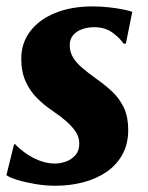

<svg xmlns="http://www.w3.org/2000/svg" viewBox="-22 -584 473 614"><path d="M380.5 -444.5H373Q363.5 -460 339.2 -478.5Q315 -497 279 -497Q258.5 -497 240.8 -490.8Q223 -484.5 212 -471.8Q201 -459 201 -439Q201 -419 210.8 -401.8Q220.5 -384.5 240 -367.8Q259.5 -351 288 -330.5Q316.5 -310.5 339 -288.8Q361.5 -267 374.8 -238.2Q388 -209.5 388 -168.5Q388 -123.5 369.5 -90Q351 -56.5 318.5 -34.2Q286 -12 244 -1Q202 10 155 10Q123.5 10 90.8 4.5Q58 -1 33 -8.8Q8 -16.5 -1.5 -24L23 -122.5H27Q37 -111 56.5 -96.5Q76 -82 101.5 -71.5Q127 -61 154 -61Q172 -61 190 -67.8Q208 -74.5 219.8 -88.5Q231.5 -102.5 231.5 -124.5Q231.5 -145 220.5 -162Q209.5 -179 189.8 -196.2Q170 -213.5 142.5 -232Q119 -248 96.8 -270Q74.5 -292 60.2 -323Q46 -354 46 -396.5Q46 -446 74.5 -483.8Q103 -521.5 154.5 -542.5Q206 -563.5 274.5 -563.5Q301.5 -563.5 327.5 -560.5Q353.5 -557.5 373.2 -553.5Q393 -549.5 401 -546Z"/></svg>

Font: Merriweather 28pt Black
Style: Italic
Weight: 900
Italic angle: -7.8°
Version: Version 2.101